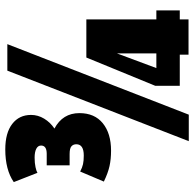

<svg xmlns="http://www.w3.org/2000/svg" viewBox="-24 -728 753 746"><g transform="rotate(-90 353.0 -355.5)"><path d="M20 -329 59 -421Q74 -413 87.5 -410Q101 -407 121 -407Q165 -407 165 -436Q165 -448 157 -455Q149 -462 127 -462H83V-551H128Q160 -551 160 -573Q160 -585 147.5 -591.5Q135 -598 113 -598Q92 -598 76 -594.5Q60 -591 54 -587L18 -679Q66 -712 145 -712Q209 -712 244 -685Q279 -658 279 -612Q279 -585 264.5 -561Q250 -537 226 -521Q286 -489 286 -424Q286 -365 246.5 -333Q207 -301 140 -301Q107 -301 80 -307Q53 -313 20 -329ZM280 1H177L451 -704H554ZM392 -34V-129L502 -397H650V-125H685V-34H650V0H513V-34ZM461 -125H518V-278Z"/></g></svg>

Font: Georama Condensed Black
Style: Regular
Weight: 900
Width: 3
Designer: Jean-Baptiste Levee
Foundry: Production Type
Version: Version 1.000